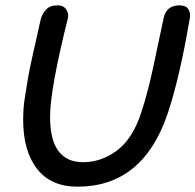

<svg xmlns="http://www.w3.org/2000/svg" viewBox="-20 -695 734 721"><path d="M271 6Q171 6 119 -61Q67 -128 67 -245Q67 -265 68.5 -287.5Q70 -310 75 -339Q80 -368 83 -388.5Q86 -409 94 -447.5Q102 -486 106 -502.5Q110 -519 120 -564.5Q130 -610 133 -623Q138 -643 153 -659Q168 -675 196 -675Q219 -675 229 -659Q239 -643 235 -627Q168 -359 168 -256Q168 -86 292 -86Q361 -86 419.5 -130Q478 -174 510 -271Q524 -313 536 -360.5Q548 -408 555 -441Q562 -474 574.5 -533Q587 -592 594 -625Q604 -675 654 -675Q677 -675 686.5 -661.5Q696 -648 693 -628Q654 -398 608 -264Q515 6 271 6Z"/></svg>

Font: Comic Neue
Style: Bold Italic
Weight: 700
Italic angle: -12°
Designer: Craig Rozynski
Foundry: Craig Rozynski
Version: Version 2.003